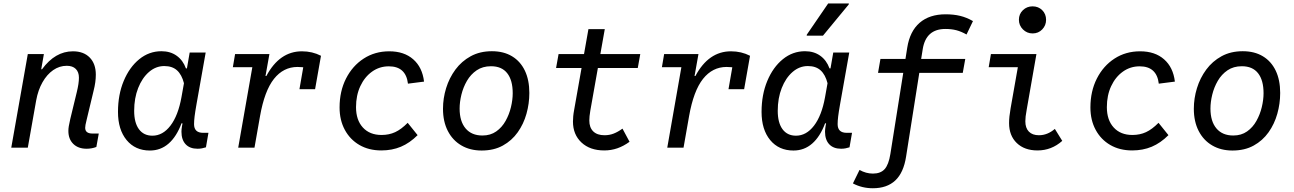

<svg xmlns="http://www.w3.org/2000/svg" viewBox="-20 -826 7240 1074"><path d="M464.5 6Q417.5 6 390 -21Q362.5 -48 362.5 -93.5Q362.5 -106 364.8 -120.2Q367 -134.5 373 -160L409.5 -310.5Q415.5 -335.5 418.5 -355.2Q421.5 -375 421.5 -391.5Q421.5 -423 403.8 -440.5Q386 -458 353.5 -458Q312.5 -458 277.5 -433.8Q242.5 -409.5 217.8 -366Q193 -322.5 182.5 -265L135.5 0H43L135.5 -523.5H225.5L206 -412.5L178.5 -438.5H215Q288.5 -539 388 -539Q448 -539 482 -504Q516 -469 516 -408.5Q516 -388 513 -365.8Q510 -343.5 503 -316L465 -157.5Q460 -137 458.2 -127.5Q456.5 -118 456.5 -111Q456.5 -79 497.5 -79H532.5L519 -4Q493.5 6 464.5 6Z M818.5 16Q736.5 16 688.2 -42.5Q640 -101 640 -200Q640 -296.5 672 -373.2Q704 -450 759 -494.8Q814 -539.5 883 -539.5Q933 -539.5 968.2 -514.2Q1003.5 -489 1020 -443.5H1058.5L1019.5 -408L1041 -532H1130.5L1079 -242Q1071.5 -199.5 1068.5 -174.8Q1065.5 -150 1065.5 -131.5Q1065.5 -83 1116.5 -83H1146L1132 -2Q1121 1.5 1109.5 3.8Q1098 6 1085 6Q1042 6 1018.5 -19Q995 -44 995 -89.5Q995 -102.5 998.2 -121.5Q1001.5 -140.5 1008 -170.5L1033 -129.5L995.5 -136.5Q967.5 -61.5 923 -22.8Q878.5 16 818.5 16ZM832.5 -67Q890.5 -67 933.5 -123.2Q976.5 -179.5 995 -282L1009 -360.5Q997 -408 970.5 -432.2Q944 -456.5 899 -456.5Q851.5 -456.5 813.2 -423.2Q775 -390 752.8 -333.5Q730.5 -277 730.5 -206Q730.5 -139.5 757.2 -103.2Q784 -67 832.5 -67Z M1312.5 0 1396 -476 1413.5 -450H1282.5L1295 -523.5H1487L1462.5 -386L1447 -401H1470Q1543.5 -539 1669 -539Q1727 -539 1775.5 -514L1741 -426.5Q1717.5 -440 1695.5 -445.8Q1673.5 -451.5 1644.5 -451.5Q1565.5 -451.5 1512.5 -384.8Q1459.5 -318 1434.5 -176L1403.5 0ZM1655 -327 1685 -499.5 1775.5 -514 1742.5 -327Z M2113 15.5Q2043 15.5 1990.5 -15Q1938 -45.5 1908.8 -99.8Q1879.5 -154 1879.5 -225Q1879.5 -315.5 1915.5 -386.5Q1951.5 -457.5 2014.2 -498.2Q2077 -539 2157.5 -539Q2240.5 -539 2291.5 -494.2Q2342.5 -449.5 2352 -369.5L2262 -358Q2250.5 -455 2155 -455Q2102.5 -455 2061 -425.2Q2019.5 -395.5 1995.5 -344Q1971.5 -292.5 1971.5 -226.5Q1971.5 -154.5 2009.8 -112.8Q2048 -71 2114.5 -71Q2156.5 -71 2190.5 -86.8Q2224.5 -102.5 2260.5 -139L2316 -70Q2272 -26 2222.5 -5.2Q2173 15.5 2113 15.5Z M2674 16Q2609.5 16 2560.8 -12.5Q2512 -41 2485 -93.5Q2458 -146 2458 -217.5Q2458 -276 2475.5 -333Q2493 -390 2527.5 -436.8Q2562 -483.5 2613.2 -511.5Q2664.5 -539.5 2731.5 -539.5Q2797.5 -539.5 2844.2 -511.2Q2891 -483 2916 -430.8Q2941 -378.5 2941 -306Q2941 -247 2925 -189.8Q2909 -132.5 2876 -86Q2843 -39.5 2792.8 -11.8Q2742.5 16 2674 16ZM2678.5 -68Q2723.5 -68 2755.8 -90.8Q2788 -113.5 2808.2 -149.8Q2828.5 -186 2838.2 -227Q2848 -268 2848 -304.5Q2848 -377.5 2817.2 -416.5Q2786.5 -455.5 2726.5 -455.5Q2680 -455.5 2646.5 -432.8Q2613 -410 2592 -373.8Q2571 -337.5 2561 -296.5Q2551 -255.5 2551 -219Q2551 -147 2584.5 -107.5Q2618 -68 2678.5 -68Z M3360 15.5Q3280 15.5 3232.5 -29Q3185 -73.5 3185 -146Q3185 -159.5 3186.5 -175.8Q3188 -192 3191.5 -210.5L3271.5 -663H3363L3282 -206.5Q3279 -189.5 3277.8 -176.2Q3276.5 -163 3276.5 -152Q3276.5 -112.5 3298.5 -91Q3320.5 -69.5 3361.5 -69.5Q3389 -69.5 3412.8 -78.8Q3436.5 -88 3462 -106.5L3501.5 -33Q3468 -8.5 3433.2 3.5Q3398.5 15.5 3360 15.5ZM3090.5 -445.5 3104.5 -523.5H3561.5L3547.5 -445.5Z M3712.5 0 3796 -476 3813.5 -450H3682.5L3695 -523.5H3887L3862.5 -386L3847 -401H3870Q3943.5 -539 4069 -539Q4127 -539 4175.5 -514L4141 -426.5Q4117.5 -440 4095.5 -445.8Q4073.5 -451.5 4044.5 -451.5Q3965.5 -451.5 3912.5 -384.8Q3859.5 -318 3834.5 -176L3803.5 0ZM4055 -327 4085 -499.5 4175.5 -514 4142.5 -327Z M4418.5 16Q4336.5 16 4288.2 -42.5Q4240 -101 4240 -200Q4240 -296.5 4272 -373.2Q4304 -450 4359 -494.8Q4414 -539.5 4483 -539.5Q4533 -539.5 4568.2 -514.2Q4603.5 -489 4620 -443.5H4658.5L4619.5 -408L4641 -532H4730.5L4679 -242Q4671.5 -199.5 4668.5 -174.8Q4665.5 -150 4665.5 -131.5Q4665.5 -83 4716.5 -83H4746L4732 -2Q4721 1.5 4709.5 3.8Q4698 6 4685 6Q4642 6 4618.5 -19Q4595 -44 4595 -89.5Q4595 -102.5 4598.2 -121.5Q4601.5 -140.5 4608 -170.5L4633 -129.5L4595.5 -136.5Q4567.5 -61.5 4523 -22.8Q4478.5 16 4418.5 16ZM4432.5 -67Q4490.5 -67 4533.5 -123.2Q4576.5 -179.5 4595 -282L4609 -360.5Q4597 -408 4570.5 -432.2Q4544 -456.5 4499 -456.5Q4451.5 -456.5 4413.2 -423.2Q4375 -390 4352.8 -333.5Q4330.5 -277 4330.5 -206Q4330.5 -139.5 4357.2 -103.2Q4384 -67 4432.5 -67ZM4492.5 -626.5 4493 -632 4612.5 -806.5H4728.5L4727.5 -801L4583.5 -626.5Z M4862.5 227Q4802 227 4751 200L4788 124.5Q4824 145 4863 145Q4906 145 4928.5 120Q4951 95 4960.5 35.5L5055 -560Q5069.5 -651 5124.2 -698.5Q5179 -746 5269.5 -746Q5314.5 -746 5350.8 -737.2Q5387 -728.5 5422.5 -708L5386.5 -633Q5357.5 -649.5 5330 -656.8Q5302.5 -664 5268.5 -664Q5159.5 -664 5141.5 -551L5126.5 -457.5L5125.5 -438.5L5048.5 49.5Q5034.5 140 4988 183.5Q4941.5 227 4862.5 227ZM4891.5 -418.5 4905 -496.5H5379.5L5365.5 -418.5Z M5783.5 15.5Q5710.5 15.5 5667.5 -26Q5624.5 -67.5 5624.5 -137.5Q5624.5 -155 5626.5 -174.5Q5628.5 -194 5633 -220L5678 -475L5695.5 -450H5510.5L5523 -523.5H5777.5L5723.5 -215Q5719 -190 5717.2 -175.2Q5715.5 -160.5 5715.5 -147.5Q5715.5 -110 5735.2 -89.8Q5755 -69.5 5791.5 -69.5Q5839.5 -69.5 5880.5 -105L5922 -38Q5862 15.5 5783.5 15.5ZM5756 -639Q5724.5 -639 5702 -661.5Q5679.5 -684 5679.5 -715.5Q5679.5 -747.5 5701.8 -769Q5724 -790.5 5756 -790.5Q5788.5 -790.5 5810 -769Q5831.5 -747.5 5831.5 -715Q5831.5 -684 5810 -661.5Q5788.5 -639 5756 -639Z M6313 15.5Q6243 15.5 6190.5 -15Q6138 -45.5 6108.8 -99.8Q6079.5 -154 6079.5 -225Q6079.5 -315.5 6115.5 -386.5Q6151.5 -457.5 6214.2 -498.2Q6277 -539 6357.5 -539Q6440.5 -539 6491.5 -494.2Q6542.5 -449.5 6552 -369.5L6462 -358Q6450.5 -455 6355 -455Q6302.5 -455 6261 -425.2Q6219.5 -395.5 6195.5 -344Q6171.5 -292.5 6171.5 -226.5Q6171.5 -154.5 6209.8 -112.8Q6248 -71 6314.5 -71Q6356.5 -71 6390.5 -86.8Q6424.5 -102.5 6460.5 -139L6516 -70Q6472 -26 6422.5 -5.2Q6373 15.5 6313 15.5Z M6874 16Q6809.5 16 6760.8 -12.5Q6712 -41 6685 -93.5Q6658 -146 6658 -217.5Q6658 -276 6675.5 -333Q6693 -390 6727.5 -436.8Q6762 -483.5 6813.2 -511.5Q6864.5 -539.5 6931.5 -539.5Q6997.5 -539.5 7044.2 -511.2Q7091 -483 7116 -430.8Q7141 -378.5 7141 -306Q7141 -247 7125 -189.8Q7109 -132.5 7076 -86Q7043 -39.5 6992.8 -11.8Q6942.5 16 6874 16ZM6878.5 -68Q6923.5 -68 6955.8 -90.8Q6988 -113.5 7008.2 -149.8Q7028.5 -186 7038.2 -227Q7048 -268 7048 -304.5Q7048 -377.5 7017.2 -416.5Q6986.5 -455.5 6926.5 -455.5Q6880 -455.5 6846.5 -432.8Q6813 -410 6792 -373.8Q6771 -337.5 6761 -296.5Q6751 -255.5 6751 -219Q6751 -147 6784.5 -107.5Q6818 -68 6878.5 -68Z"/></svg>

Font: Google Sans Code
Style: Italic
Weight: 400
Italic angle: -10°
Monospace: yes
Designer: Google Sans Code Authors
Foundry: Google LLC
Version: Version 6.000